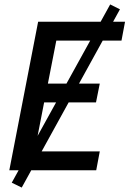

<svg xmlns="http://www.w3.org/2000/svg" viewBox="-20 -768 590 866"><path d="M22 0 152 -670H544L528 -585H234L196 -391H430L413 -306H179L136 -85H430L414 0ZM78 78 33 56 477 -748 521 -726Z"/></svg>

Font: Lode Dark
Style: Bold Italic
Weight: 700
Italic angle: -11°
Monospace: yes
Designer: Belleve Invis
Foundry: Belleve Invis
Version: Version 29.2.0; ttfautohint (v1.8.3)